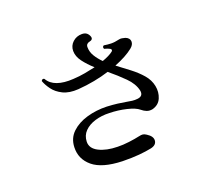

<svg xmlns="http://www.w3.org/2000/svg" viewBox="-130 -945 1260 1134"><g transform="rotate(-20 500.0 -378.0)"><path d="M457 16Q330 12 272 -36.5Q214 -85 217 -159Q219 -215 257 -251Q295 -287 354 -304Q413 -321 479 -319Q518 -317 545.5 -313.5Q573 -310 595 -306Q615 -302 632 -300Q649 -298 666 -300Q704 -304 697 -341Q687 -386 645.5 -427.5Q604 -469 554 -510Q510 -496 460 -486.5Q410 -477 357 -473Q299 -469 260.5 -488Q222 -507 200.5 -536.5Q179 -566 170 -592Q177 -606 189 -599Q208 -565 249 -550.5Q290 -536 350 -540Q389 -542 424.5 -548.5Q460 -555 491 -562Q455 -594 430 -627.5Q405 -661 405 -695Q405 -728 429 -750Q453 -772 487 -772Q506 -772 517 -763Q528 -754 533 -739Q539 -719 514 -714Q506 -713 499 -706.5Q492 -700 492 -688Q492 -658 508 -631.5Q524 -605 549 -580Q594 -596 617 -614Q622 -618 622 -623Q622 -628 616 -632Q602 -640 581 -645Q574 -658 586 -665Q610 -661 631.5 -660.5Q653 -660 683 -667Q691 -669 701 -667.5Q711 -666 721 -663Q747 -653 748 -631.5Q749 -610 726 -592Q685 -559 610 -529Q649 -500 687.5 -470.5Q726 -441 754.5 -408Q783 -375 791 -335Q799 -295 784 -259Q769 -223 728 -212Q708 -208 691.5 -214.5Q675 -221 661 -233Q639 -252 587 -264.5Q535 -277 479 -278Q432 -280 390.5 -267.5Q349 -255 323.5 -229Q298 -203 297 -164Q296 -122 342.5 -98.5Q389 -75 459 -74Q492 -73 531.5 -78Q571 -83 597 -89Q614 -93 623.5 -91.5Q633 -90 645 -82Q680 -60 677.5 -33Q675 -6 640 2Q606 9 562 13Q518 17 457 16Z"/></g></svg>

Font: Zen Old Mincho SemiBold
Style: Regular
Weight: 600
Version: Version 1.500